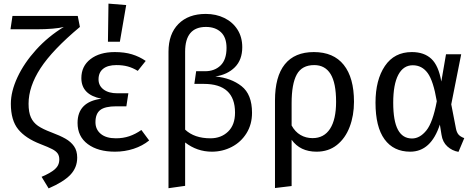

<svg xmlns="http://www.w3.org/2000/svg" viewBox="-20 -827 2633 1062"><path d="M422 -678Q270 -551 204 -449.5Q138 -348 138 -253Q138 -206 151 -177.5Q164 -149 190 -131Q216 -113 264 -95Q312 -77 342 -60Q372 -43 389.5 -18Q407 7 407 45Q407 100 369.5 139.5Q332 179 249 215L210 151Q258 131 283 109.5Q308 88 308 55Q308 35 299 22Q290 9 269 -2Q248 -13 204 -30Q121 -62 80.5 -112Q40 -162 40 -253Q40 -321 76.5 -399.5Q113 -478 179.5 -551.5Q246 -625 333 -678Q312 -672 271 -668.5Q230 -665 183 -665H38L49 -739H410Z M786 -490 742 -435Q714 -452 686.5 -459.5Q659 -467 624 -467Q576 -467 550.5 -446.5Q525 -426 525 -388Q525 -353 553 -332Q581 -311 629 -311H690L679 -239H623Q561 -239 534.5 -218.5Q508 -198 508 -151Q508 -111 537.5 -86.5Q567 -62 621 -62Q661 -62 695 -73.5Q729 -85 762 -108L805 -50Q768 -20 719 -4Q670 12 616 12Q522 12 465.5 -30Q409 -72 409 -147Q409 -264 541 -281Q430 -303 430 -395Q430 -461 480.5 -500Q531 -539 615 -539Q669 -539 710 -526.5Q751 -514 786 -490ZM678 -799 643 -596H577L580 -807Z M1374 -203Q1374 -139 1343.5 -90Q1313 -41 1262 -14.5Q1211 12 1152 12Q1070 12 1004 -39V201L912 214V-541Q912 -639 967 -694.5Q1022 -750 1118 -750Q1175 -750 1221 -727.5Q1267 -705 1293.5 -663.5Q1320 -622 1320 -566Q1320 -496 1279 -455Q1238 -414 1171 -404Q1258 -396 1316 -350.5Q1374 -305 1374 -203ZM1280 -204Q1280 -363 1107 -363H1055L1065 -433H1114Q1167 -433 1200 -465Q1233 -497 1233 -562Q1233 -620 1202 -649Q1171 -678 1119 -678Q1004 -678 1004 -541V-110Q1055 -62 1144 -62Q1203 -62 1241.5 -99Q1280 -136 1280 -204Z M1938 -264Q1938 -188 1914 -125Q1890 -62 1843.5 -25Q1797 12 1731 12Q1640 12 1593 -54V202L1501 213V-271Q1501 -404 1555.5 -471.5Q1610 -539 1716 -539Q1825 -539 1881.5 -468Q1938 -397 1938 -264ZM1839 -264Q1839 -368 1808.5 -417.5Q1778 -467 1718 -467Q1650 -467 1621.5 -415Q1593 -363 1593 -256V-133Q1612 -98 1642 -80.5Q1672 -63 1709 -63Q1772 -63 1805.5 -114.5Q1839 -166 1839 -264Z M2421 -376 2447 -527H2531L2476 -250L2502 -116Q2506 -95 2516 -83Q2526 -71 2548 -63L2516 13Q2481 7 2454.5 -17Q2428 -41 2422 -82L2413 -138Q2364 12 2249 12Q2157 12 2107 -56.5Q2057 -125 2057 -259Q2057 -385 2109 -462Q2161 -539 2258 -539Q2326 -539 2366 -501.5Q2406 -464 2421 -376ZM2155 -259Q2155 -158 2181 -109.5Q2207 -61 2259 -61Q2302 -61 2338 -105Q2374 -149 2396 -267Q2377 -380 2345.5 -423Q2314 -466 2263 -466Q2211 -466 2183 -413Q2155 -360 2155 -259Z"/></svg>

Font: Fira Sans
Style: Regular
Weight: 400
Designer: bBox Type GmbH & Carrois Corporate GbR & Edenspiekermann AG
Foundry: bBox Type GmbH & Carrois Corporate GbR & Edenspiekermann AG
Version: Version 4.301